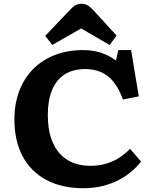

<svg xmlns="http://www.w3.org/2000/svg" viewBox="-20 -978 813 1012"><path d="M418.5 14Q306.5 14 225 -29.2Q143.5 -72.5 99.7 -153.5Q56 -234.5 56 -348Q56 -431.5 81.7 -499Q107.5 -566.5 155.2 -614.5Q203 -662.5 269.5 -688.2Q336 -714 417.5 -714Q472 -714 514.5 -699.3Q557 -684.5 591 -659L604 -714H671L711.5 -470L628 -453.5Q607 -511.5 578.5 -546.5Q550 -581.5 513.3 -597.7Q476.5 -614 430 -614Q364.5 -614 320.5 -585.5Q276.5 -557 254.3 -503Q232 -449 232 -372.5Q232 -299.5 249.8 -248.3Q267.5 -197 298.3 -165Q329 -133 369.3 -118.5Q409.5 -104 455 -104Q503 -104 541.8 -116Q580.5 -128 611.3 -148.5Q642 -169 665.5 -193.5L723.5 -126.5Q703.5 -100 674 -74.8Q644.5 -49.5 606.3 -29.5Q568 -9.5 521.3 2.2Q474.5 14 418.5 14ZM255.5 -741 218.5 -789 345.5 -922.5Q363 -941.5 376.8 -949.8Q390.5 -958 410 -958Q427 -958 441.5 -950Q456 -942 475.5 -920.5L594.5 -790.5L558 -741L407.5 -828Z"/></svg>

Font: Literata Variable Black
Style: Regular
Weight: 900
Designer: Latin by Veronika Burian and Jose Scaglione. Greek by Irene Vlachou. Cyrillic by Vera Evstafieva.
Foundry: TypeTogether
Version: Version 3.021